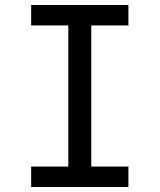

<svg xmlns="http://www.w3.org/2000/svg" viewBox="-20 -750 640 770"><path d="M105 0V-82H254V-648H105V-730H495V-648H346V-82H495V0Z"/></svg>

Font: JetBrainsMono NF
Style: Regular
Weight: 400
Designer: Philipp Nurullin, Konstantin Bulenkov
Foundry: JetBrains
Version: Version 2.251; ttfautohint (v1.8.3);Nerd Fonts 2.2.2